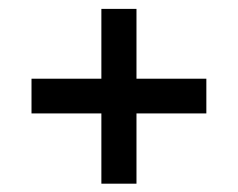

<svg xmlns="http://www.w3.org/2000/svg" viewBox="-20 -498 549 443"><path d="M213.9 -236.3H52.7V-316.4H213.9V-477.5H294.9V-316.4H456.1V-236.3H294.9V-74.2H213.9Z"/></svg>

Font: Dinish Expanded
Style: Regular
Weight: 400
Width: 7
Designer: Charles Nix
Foundry: Playbeing
Version: Version 2.005; ttfautohint (v1.8.3)